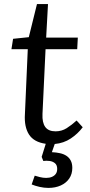

<svg xmlns="http://www.w3.org/2000/svg" viewBox="-20 -692 441 940"><path d="M217 228Q196 228 174 223Q152 218 135 211L150 168Q159 171 175 175Q191 179 206 179Q222 179 234 174Q246 169 253 159.5Q260 150 260 135Q260 116 249 107Q238 98 222.5 96Q207 94 192 96L184 76L204 12Q146 4 122 -33.5Q98 -71 102 -133L116 -451H36L44 -502L121 -510L161 -672H215L206 -508H361L358 -451H203L188 -134Q186 -92 201.5 -70.5Q217 -49 252 -49Q282 -49 306.5 -64.5Q331 -80 355 -102L385 -69Q361 -37 326.5 -14Q292 9 248 13L234 53Q255 54 273.5 58Q292 62 305.5 71Q319 80 326.5 94.5Q334 109 334 130Q334 160 319 182Q304 204 277.5 216Q251 228 217 228Z"/></svg>

Font: Literata 18pt
Style: Italic
Weight: 400
Italic angle: -2°
Designer: Latin by Veronika Burian and Jose Scaglione. Greek by Irene Vlachou. Cyrillic by Vera Evstafieva
Foundry: TypeTogether
Version: Version 3.103;gftools[0.9.29]